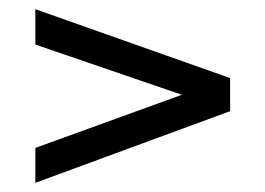

<svg xmlns="http://www.w3.org/2000/svg" viewBox="-20 -577 578 418"><path d="M57 -179V-255L410 -383V-359L57 -480V-557L481 -407V-335Z"/></svg>

Font: Instrument Sans Condensed Medium
Style: Regular
Weight: 500
Width: 3
Designer: Rodrigo Fuenzalida
Foundry: fragTYPE
Version: Version 1.000;gftools[0.9.28]